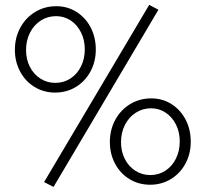

<svg xmlns="http://www.w3.org/2000/svg" viewBox="-20 -734 824 774"><path d="M157.7 0 581.5 -714.4 618.7 -694.8 195.8 19.5ZM585 10.7Q539.6 10.7 502.4 -11.7Q465.3 -34.2 444.1 -73.7Q422.9 -113.3 422.9 -161.6Q422.9 -210.9 444.8 -251.2Q466.8 -291.5 504.9 -314.5Q543 -337.4 589.8 -337.4Q634.8 -337.4 671.1 -314.5Q707.5 -291.5 728.3 -251.7Q749 -211.9 749 -162.6Q749 -113.8 727.5 -74.2Q706.1 -34.7 668.7 -12Q631.3 10.7 585 10.7ZM585.9 -28.3Q619.6 -28.3 646.7 -45.9Q673.8 -63.5 689.2 -94.5Q704.6 -125.5 704.6 -163.6Q704.6 -201.2 689.5 -231.7Q674.3 -262.2 647.9 -279.8Q621.6 -297.4 588.9 -297.4Q554.7 -297.4 527.1 -279.5Q499.5 -261.7 483.6 -230.5Q467.8 -199.2 467.8 -160.6Q467.8 -123.5 483.2 -93.3Q498.5 -63 525.6 -45.7Q552.7 -28.3 585.9 -28.3ZM202.1 -360.8Q156.7 -360.8 119.6 -383.3Q82.5 -405.8 61.3 -445.3Q40 -484.9 40 -533.2Q40 -582.5 62 -622.8Q84 -663.1 122.1 -686Q160.2 -709 207 -709Q252 -709 288.3 -686Q324.7 -663.1 345.5 -623.3Q366.2 -583.5 366.2 -534.2Q366.2 -485.4 344.7 -445.8Q323.2 -406.2 285.9 -383.5Q248.5 -360.8 202.1 -360.8ZM203.1 -399.9Q236.8 -399.9 263.9 -417.5Q291 -435.1 306.4 -466.1Q321.8 -497.1 321.8 -535.2Q321.8 -572.8 306.6 -603.3Q291.5 -633.8 265.1 -651.4Q238.8 -668.9 206.1 -668.9Q171.9 -668.9 144.3 -651.1Q116.7 -633.3 100.8 -602.1Q85 -570.8 85 -532.2Q85 -495.1 100.3 -464.8Q115.7 -434.6 142.8 -417.2Q169.9 -399.9 203.1 -399.9Z"/></svg>

Font: DavidDev Light
Style: Regular
Weight: 300
Designer: David.dev
Foundry: David.dev
Version: Version 1.001;FEAKit 1.0